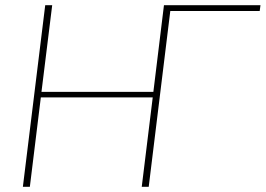

<svg xmlns="http://www.w3.org/2000/svg" viewBox="-20 -723 1028 743"><path d="M988 -703 985 -680.5H639L555.5 0H528.5L571 -346H138L95.5 0H68.5L155 -703H182L140.5 -367.5H573.5L614.5 -703Z"/></svg>

Font: Lato ExtraLight
Style: Italic
Weight: 275
Italic angle: -7°
Designer: Lukasz Dziedzic with Adam Twardoch and Botio Nikoltchev
Foundry: tyPoland Lukasz Dziedzic
Version: Version 2.015; 2015-08-06; http://www.latofonts.com/